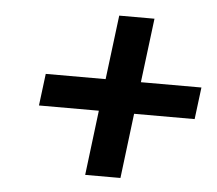

<svg xmlns="http://www.w3.org/2000/svg" viewBox="-42 -591 651 575"><g transform="rotate(5 284.0 -304.0)"><path d="M234 -62 258 -257H78L90 -353H270L294 -546H400L376 -353H558L546 -257H364L340 -62Z"/></g></svg>

Font: Expletus Sans
Style: Italic
Weight: 400
Italic angle: -7°
Designer: Jasper de Waard
Foundry: Designtown
Version: Version 7.500